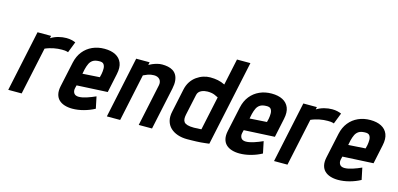

<svg xmlns="http://www.w3.org/2000/svg" viewBox="-65 -1103 3150 1519"><g transform="rotate(15 1509.5 -343.5)"><path d="M419 -410 454 -500Q440 -506 421 -510.5Q402 -515 378 -515Q347 -515 314 -506.5Q281 -498 252 -480L256 -500H145L39 0H149L232 -389Q250 -397 267 -402Q284 -407 301 -410.5Q318 -414 335 -415.5Q352 -417 368 -417Q396 -417 407.5 -413.5Q419 -410 419 -410Z M546 -149 552 -174 804 -187 837 -343Q849 -399 834 -436Q819 -473 782.5 -492Q746 -511 692 -511Q638 -511 593.5 -491Q549 -471 518.5 -433Q488 -395 476 -340L432 -135Q424 -97 430.5 -69Q437 -41 455.5 -23Q474 -5 502.5 4Q531 13 566 13Q611 13 659 0Q707 -13 747 -35L727 -131Q692 -115 655 -103Q618 -91 591 -91Q578 -91 568 -95Q558 -99 552.5 -107Q547 -115 545 -125.5Q543 -136 546 -149ZM720 -313 713 -284 573 -275 581 -314Q588 -342 597.5 -361.5Q607 -381 624.5 -392.5Q642 -404 673 -405Q703 -407 713.5 -392.5Q724 -378 724 -356Q724 -334 720 -313Z M1181 -343 1108 1H1217L1291 -346Q1299 -384 1296 -412Q1293 -440 1281.5 -459Q1270 -478 1252 -489Q1234 -500 1211.5 -504.5Q1189 -509 1165 -509Q1144 -509 1123.5 -503.5Q1103 -498 1085.5 -490.5Q1068 -483 1058 -477L1063 -500H953L847 1H956L1038 -386Q1056 -395 1071.5 -400.5Q1087 -406 1100 -408Q1113 -410 1124 -410Q1140 -410 1152 -405Q1164 -400 1171.5 -391Q1179 -382 1181.5 -369.5Q1184 -357 1181 -343Z M1686 0 1835 -700H1725L1679 -483Q1651 -497 1622 -503Q1593 -509 1558 -509Q1531 -509 1502.5 -500Q1474 -491 1448 -472.5Q1422 -454 1403.5 -426Q1385 -398 1377 -360L1337 -171Q1327 -127 1336 -93Q1345 -59 1369 -36Q1393 -13 1428.5 -1Q1464 11 1506 11Q1526 11 1545 10.5Q1564 10 1582 9.5Q1600 9 1617.5 7.5Q1635 6 1652.5 4Q1670 2 1686 0ZM1655 -371 1596 -94Q1596 -94 1591.5 -93.5Q1587 -93 1579.5 -93Q1572 -93 1563.5 -92.5Q1555 -92 1547.5 -91.5Q1540 -91 1535 -91Q1501 -91 1481.5 -97Q1462 -103 1454 -113.5Q1446 -124 1445 -139.5Q1444 -155 1448 -174L1485 -346Q1488 -360 1496.5 -369.5Q1505 -379 1517 -384.5Q1529 -390 1542 -392.5Q1555 -395 1566 -395Q1601 -395 1624 -385.5Q1647 -376 1655 -371Z M1915 -149 1921 -174 2173 -187 2206 -343Q2218 -399 2203 -436Q2188 -473 2151.5 -492Q2115 -511 2061 -511Q2007 -511 1962.5 -491Q1918 -471 1887.5 -433Q1857 -395 1845 -340L1801 -135Q1793 -97 1799.5 -69Q1806 -41 1824.5 -23Q1843 -5 1871.5 4Q1900 13 1935 13Q1980 13 2028 0Q2076 -13 2116 -35L2096 -131Q2061 -115 2024 -103Q1987 -91 1960 -91Q1947 -91 1937 -95Q1927 -99 1921.5 -107Q1916 -115 1914 -125.5Q1912 -136 1915 -149ZM2089 -313 2082 -284 1942 -275 1950 -314Q1957 -342 1966.5 -361.5Q1976 -381 1993.5 -392.5Q2011 -404 2042 -405Q2072 -407 2082.5 -392.5Q2093 -378 2093 -356Q2093 -334 2089 -313Z M2596 -410 2631 -500Q2617 -506 2598 -510.5Q2579 -515 2555 -515Q2524 -515 2491 -506.5Q2458 -498 2429 -480L2433 -500H2322L2216 0H2326L2409 -389Q2427 -397 2444 -402Q2461 -407 2478 -410.5Q2495 -414 2512 -415.5Q2529 -417 2545 -417Q2573 -417 2584.5 -413.5Q2596 -410 2596 -410Z M2723 -149 2729 -174 2981 -187 3014 -343Q3026 -399 3011 -436Q2996 -473 2959.5 -492Q2923 -511 2869 -511Q2815 -511 2770.5 -491Q2726 -471 2695.5 -433Q2665 -395 2653 -340L2609 -135Q2601 -97 2607.5 -69Q2614 -41 2632.5 -23Q2651 -5 2679.5 4Q2708 13 2743 13Q2788 13 2836 0Q2884 -13 2924 -35L2904 -131Q2869 -115 2832 -103Q2795 -91 2768 -91Q2755 -91 2745 -95Q2735 -99 2729.5 -107Q2724 -115 2722 -125.5Q2720 -136 2723 -149ZM2897 -313 2890 -284 2750 -275 2758 -314Q2765 -342 2774.5 -361.5Q2784 -381 2801.5 -392.5Q2819 -404 2850 -405Q2880 -407 2890.5 -392.5Q2901 -378 2901 -356Q2901 -334 2897 -313Z"/></g></svg>

Font: Advent Pro
Style: Italic
Weight: 400
Italic angle: -12°
Designer: VivaRado, Andreas Kalpakidis
Foundry: VivaRado, Andreas Kalpakidis
Version: Version 3.000